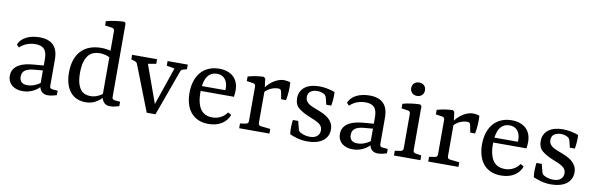

<svg xmlns="http://www.w3.org/2000/svg" viewBox="-47 -1061 4577 1478"><g transform="rotate(10 2242.0 -322.5)"><path d="M180 -42.9Q206.2 -42.9 233.1 -52.9Q260 -62.9 278.9 -78.5V-175.6L209.5 -169.5Q165.5 -165.8 142 -149.5Q118.5 -133.1 118.5 -99.6Q118.5 -72.7 133.6 -57.8Q148.7 -42.9 180 -42.9ZM348 6.2Q321.8 6.2 305.1 -7.1Q288.4 -20.4 281.8 -45.8Q258.9 -21.1 224.7 -6.4Q190.5 8.4 151.6 8.4Q126.9 8.4 105.5 1.8Q84 -4.7 68.5 -17.3Q53.1 -29.8 44.2 -48.5Q35.3 -67.3 35.3 -91.3Q35.3 -122.9 49.8 -144.4Q64.4 -165.8 87.5 -178.9Q110.5 -192 139.1 -198.5Q167.6 -205.1 195.3 -207.3L278.9 -214.2V-263.3Q278.9 -319.3 256.5 -342.2Q234.2 -365.1 188.4 -365.1Q153.8 -365.1 123.1 -353.6Q92.4 -342.2 66.2 -317.8L47.6 -336.4Q54.5 -357.1 70.2 -373.3Q85.8 -389.5 107.1 -400.4Q128.4 -411.3 154.9 -416.9Q181.5 -422.5 210.2 -422.5Q282.5 -422.5 318.9 -386Q355.3 -349.5 355.3 -274.2V-68.4Q355.3 -56.7 360.5 -51.5Q365.8 -46.2 376 -45.1L417.8 -41.5V-6.9Q408.7 -3.6 387.1 1.3Q365.5 6.2 348 6.2Z M671.3 -44.7Q698.5 -44.7 722.5 -53.8Q746.5 -62.9 765.1 -78.2V-364Q752 -371.6 731.1 -377.1Q710.2 -382.5 687.3 -382.5Q661.8 -382.5 639.1 -374Q616.4 -365.5 599.6 -345.5Q582.9 -325.5 573.1 -291.6Q563.3 -257.8 563.3 -207.6Q563.3 -160.4 572 -128.9Q580.7 -97.5 595.5 -78.7Q610.2 -60 629.8 -52.4Q649.5 -44.7 671.3 -44.7ZM835.6 6.2Q806.2 6.2 790.4 -9.1Q774.5 -24.4 768.7 -47.3Q747.6 -24 716.2 -7.8Q684.7 8.4 642.9 8.4Q609.8 8.4 579.8 -3.3Q549.8 -14.9 527.6 -39.5Q505.5 -64 492.4 -102.9Q479.3 -141.8 479.3 -195.6Q479.3 -253.5 494.7 -296.7Q510.2 -340 538 -368.4Q565.8 -396.7 605.1 -410.7Q644.4 -424.7 691.6 -424.7Q712 -424.7 730.9 -422.2Q749.8 -419.6 765.1 -416V-569.8Q765.1 -579.6 759.8 -585.1Q754.5 -590.5 745.5 -592L690.2 -599.6V-633.1Q705.8 -637.8 724 -641.5Q742.2 -645.1 760.9 -647.6Q779.6 -650.2 797.8 -651.8Q816 -653.5 831.6 -653.8L842.9 -642.2V-68.7Q842.9 -56 848.9 -51.1Q854.9 -46.2 864 -45.1L905.8 -41.5V-6.9Q893.5 -2.9 873.1 1.6Q852.7 6.2 835.6 6.2Z M1122.5 6.2 983.3 -350.5Q980.4 -358.2 975.1 -362.7Q969.8 -367.3 961.8 -369.8L934.5 -377.5V-413.5H1129.5V-377.5L1066.2 -366.5L1172.7 -70.2L1273.8 -366.2L1211.6 -377.5V-413.5H1369.5V-377.5L1342.2 -369.8Q1334.2 -367.6 1328.5 -363.3Q1322.9 -358.9 1320.4 -350.9L1190.9 6.2Z M1603.6 -383.3Q1564.4 -383.3 1538.5 -356.2Q1512.7 -329.1 1505.1 -269.8H1688Q1688.4 -273.8 1688.7 -278Q1689.1 -282.2 1689.1 -286.9Q1689.1 -329.5 1666.9 -356.4Q1644.7 -383.3 1603.6 -383.3ZM1765.5 -90.2Q1750.9 -46.2 1708.7 -18.7Q1666.5 8.7 1604 8.7Q1557.5 8.7 1522.7 -7.1Q1488 -22.9 1465.3 -50.9Q1442.5 -78.9 1431.3 -117.8Q1420 -156.7 1420 -202.5Q1420 -254.5 1433.8 -296Q1447.6 -337.5 1473.1 -366Q1498.5 -394.5 1534.5 -409.6Q1570.5 -424.7 1614.5 -424.7Q1648.4 -424.7 1676.4 -415.5Q1704.4 -406.2 1724.4 -388.4Q1744.4 -370.5 1755.5 -343.6Q1766.5 -316.7 1766.5 -281.5Q1766.5 -271.3 1765.5 -256.9Q1764.4 -242.5 1762.5 -231.3H1502.2Q1502.2 -228.7 1502.2 -225.8Q1502.2 -222.9 1502.2 -220Q1502.2 -170.9 1511.6 -137.3Q1521.1 -103.6 1537.5 -83.5Q1553.8 -63.3 1576.4 -54.5Q1598.9 -45.8 1625.1 -45.8Q1660.7 -45.8 1691.1 -61.8Q1721.5 -77.8 1739.3 -105.1Z M2080.4 -36V0H1844V-37.1L1888.7 -44Q1898.2 -45.5 1903.5 -51.1Q1908.7 -56.7 1908.7 -66.2V-335.6Q1908.7 -346.5 1904.2 -352.7Q1899.6 -358.9 1889.1 -360.4L1838.9 -367.6V-403.3Q1867.6 -412 1901.1 -417.1Q1934.5 -422.2 1962.9 -422.5L1975.3 -410.9L1983.6 -344.4Q1994.9 -360 2010.5 -374.5Q2026.2 -389.1 2044 -400.2Q2061.8 -411.3 2081.6 -418Q2101.5 -424.7 2121.1 -424.7Q2132.4 -424.7 2146.9 -422.2Q2161.5 -419.6 2170.5 -414.9Q2173.1 -384.4 2170.7 -345.8Q2168.4 -307.3 2161.8 -275.6H2123.6L2113.1 -332Q2110.5 -344 2104.9 -348.7Q2099.3 -353.5 2088.4 -353.5Q2062.9 -353.8 2036.2 -343.3Q2009.5 -332.7 1986.5 -309.8V-66.2Q1986.5 -56.4 1991.8 -50.7Q1997.1 -45.1 2006.9 -44Z M2238.9 -22.5Q2235.3 -51.6 2236 -80.5Q2236.7 -109.5 2240.4 -134.2H2281.8L2296 -79.3Q2298.9 -66.9 2302.5 -60.5Q2306.2 -54.2 2314.2 -49.1Q2323.6 -43.3 2343.5 -36.4Q2363.3 -29.5 2389.1 -29.5Q2427.3 -29.5 2447.1 -46.9Q2466.9 -64.4 2466.9 -93.1Q2466.9 -110.5 2459.5 -122.7Q2452 -134.9 2437.8 -144.7Q2423.6 -154.5 2402.5 -163.6Q2381.5 -172.7 2354.2 -183.6Q2305.5 -204 2274.2 -229.6Q2242.9 -255.3 2242.9 -305.1Q2242.9 -334.5 2254.2 -356.9Q2265.5 -379.3 2285.6 -394.4Q2305.8 -409.5 2334.2 -417.1Q2362.5 -424.7 2396.4 -424.7Q2428 -424.7 2462.4 -417.8Q2496.7 -410.9 2518.9 -401.1Q2520.4 -374.9 2518.5 -347.8Q2516.7 -320.7 2512 -294.5H2473.1L2460.7 -344Q2458.2 -354.2 2453.8 -361.1Q2449.5 -368 2440.4 -373.5Q2432.4 -378.2 2419.5 -382.2Q2406.5 -386.2 2389.1 -386.5Q2357.5 -386.9 2336.2 -372.4Q2314.9 -357.8 2314.9 -327.3Q2314.9 -308.7 2323.1 -296.2Q2331.3 -283.6 2344.7 -274.5Q2358.2 -265.5 2375.5 -258.5Q2392.7 -251.6 2410.9 -244.7Q2436 -235.3 2459.6 -224Q2483.3 -212.7 2501.3 -197.5Q2519.3 -182.2 2530.4 -161.5Q2541.5 -140.7 2541.5 -112.4Q2541.5 -83.3 2529.6 -60.5Q2517.8 -37.8 2496.5 -22.4Q2475.3 -6.9 2445.5 1.1Q2415.6 9.1 2380 9.1Q2336.7 9.1 2299.8 -1.1Q2262.9 -11.3 2238.9 -22.5Z M2760 -42.9Q2786.2 -42.9 2813.1 -52.9Q2840 -62.9 2858.9 -78.5V-175.6L2789.5 -169.5Q2745.5 -165.8 2722 -149.5Q2698.5 -133.1 2698.5 -99.6Q2698.5 -72.7 2713.6 -57.8Q2728.7 -42.9 2760 -42.9ZM2928 6.2Q2901.8 6.2 2885.1 -7.1Q2868.4 -20.4 2861.8 -45.8Q2838.9 -21.1 2804.7 -6.4Q2770.5 8.4 2731.6 8.4Q2706.9 8.4 2685.5 1.8Q2664 -4.7 2648.5 -17.3Q2633.1 -29.8 2624.2 -48.5Q2615.3 -67.3 2615.3 -91.3Q2615.3 -122.9 2629.8 -144.4Q2644.4 -165.8 2667.5 -178.9Q2690.5 -192 2719.1 -198.5Q2747.6 -205.1 2775.3 -207.3L2858.9 -214.2V-263.3Q2858.9 -319.3 2836.5 -342.2Q2814.2 -365.1 2768.4 -365.1Q2733.8 -365.1 2703.1 -353.6Q2672.4 -342.2 2646.2 -317.8L2627.6 -336.4Q2634.5 -357.1 2650.2 -373.3Q2665.8 -389.5 2687.1 -400.4Q2708.4 -411.3 2734.9 -416.9Q2761.5 -422.5 2790.2 -422.5Q2862.5 -422.5 2898.9 -386Q2935.3 -349.5 2935.3 -274.2V-68.4Q2935.3 -56.7 2940.5 -51.5Q2945.8 -46.2 2956 -45.1L2997.8 -41.5V-6.9Q2988.7 -3.6 2967.1 1.3Q2945.5 6.2 2928 6.2Z M3196.4 -410.9V-66.9Q3196.4 -57.1 3201.5 -51.3Q3206.5 -45.5 3216 -44L3260.7 -37.1V0H3053.8V-37.1L3098.5 -44Q3108 -45.5 3113.3 -51.3Q3118.5 -57.1 3118.5 -66.5V-337.5Q3118.5 -347.3 3113.6 -353.1Q3108.7 -358.9 3099.3 -360.4L3048.7 -367.6V-403.3Q3080 -412.7 3116.7 -417.3Q3153.5 -421.8 3184.7 -422.5ZM3202.2 -535.3Q3202.2 -512 3187.3 -497.3Q3172.4 -482.5 3148.4 -482.5Q3124.4 -482.5 3109.5 -497.3Q3094.5 -512 3094.5 -535.3Q3094.5 -558.2 3109.5 -572.7Q3124.4 -587.3 3148.4 -587.3Q3172.4 -587.3 3187.3 -572.7Q3202.2 -558.2 3202.2 -535.3Z M3558.2 -36V0H3321.8V-37.1L3366.5 -44Q3376 -45.5 3381.3 -51.1Q3386.5 -56.7 3386.5 -66.2V-335.6Q3386.5 -346.5 3382 -352.7Q3377.5 -358.9 3366.9 -360.4L3316.7 -367.6V-403.3Q3345.5 -412 3378.9 -417.1Q3412.4 -422.2 3440.7 -422.5L3453.1 -410.9L3461.5 -344.4Q3472.7 -360 3488.4 -374.5Q3504 -389.1 3521.8 -400.2Q3539.6 -411.3 3559.5 -418Q3579.3 -424.7 3598.9 -424.7Q3610.2 -424.7 3624.7 -422.2Q3639.3 -419.6 3648.4 -414.9Q3650.9 -384.4 3648.5 -345.8Q3646.2 -307.3 3639.6 -275.6H3601.5L3590.9 -332Q3588.4 -344 3582.7 -348.7Q3577.1 -353.5 3566.2 -353.5Q3540.7 -353.8 3514 -343.3Q3487.3 -332.7 3464.4 -309.8V-66.2Q3464.4 -56.4 3469.6 -50.7Q3474.9 -45.1 3484.7 -44Z M3890.2 -383.3Q3850.9 -383.3 3825.1 -356.2Q3799.3 -329.1 3791.6 -269.8H3974.5Q3974.9 -273.8 3975.3 -278Q3975.6 -282.2 3975.6 -286.9Q3975.6 -329.5 3953.5 -356.4Q3931.3 -383.3 3890.2 -383.3ZM4052 -90.2Q4037.5 -46.2 3995.3 -18.7Q3953.1 8.7 3890.5 8.7Q3844 8.7 3809.3 -7.1Q3774.5 -22.9 3751.8 -50.9Q3729.1 -78.9 3717.8 -117.8Q3706.5 -156.7 3706.5 -202.5Q3706.5 -254.5 3720.4 -296Q3734.2 -337.5 3759.6 -366Q3785.1 -394.5 3821.1 -409.6Q3857.1 -424.7 3901.1 -424.7Q3934.9 -424.7 3962.9 -415.5Q3990.9 -406.2 4010.9 -388.4Q4030.9 -370.5 4042 -343.6Q4053.1 -316.7 4053.1 -281.5Q4053.1 -271.3 4052 -256.9Q4050.9 -242.5 4049.1 -231.3H3788.7Q3788.7 -228.7 3788.7 -225.8Q3788.7 -222.9 3788.7 -220Q3788.7 -170.9 3798.2 -137.3Q3807.6 -103.6 3824 -83.5Q3840.4 -63.3 3862.9 -54.5Q3885.5 -45.8 3911.6 -45.8Q3947.3 -45.8 3977.6 -61.8Q4008 -77.8 4025.8 -105.1Z M4142.9 -22.5Q4139.3 -51.6 4140 -80.5Q4140.7 -109.5 4144.4 -134.2H4185.8L4200 -79.3Q4202.9 -66.9 4206.5 -60.5Q4210.2 -54.2 4218.2 -49.1Q4227.6 -43.3 4247.5 -36.4Q4267.3 -29.5 4293.1 -29.5Q4331.3 -29.5 4351.1 -46.9Q4370.9 -64.4 4370.9 -93.1Q4370.9 -110.5 4363.5 -122.7Q4356 -134.9 4341.8 -144.7Q4327.6 -154.5 4306.5 -163.6Q4285.5 -172.7 4258.2 -183.6Q4209.5 -204 4178.2 -229.6Q4146.9 -255.3 4146.9 -305.1Q4146.9 -334.5 4158.2 -356.9Q4169.5 -379.3 4189.6 -394.4Q4209.8 -409.5 4238.2 -417.1Q4266.5 -424.7 4300.4 -424.7Q4332 -424.7 4366.4 -417.8Q4400.7 -410.9 4422.9 -401.1Q4424.4 -374.9 4422.5 -347.8Q4420.7 -320.7 4416 -294.5H4377.1L4364.7 -344Q4362.2 -354.2 4357.8 -361.1Q4353.5 -368 4344.4 -373.5Q4336.4 -378.2 4323.5 -382.2Q4310.5 -386.2 4293.1 -386.5Q4261.5 -386.9 4240.2 -372.4Q4218.9 -357.8 4218.9 -327.3Q4218.9 -308.7 4227.1 -296.2Q4235.3 -283.6 4248.7 -274.5Q4262.2 -265.5 4279.5 -258.5Q4296.7 -251.6 4314.9 -244.7Q4340 -235.3 4363.6 -224Q4387.3 -212.7 4405.3 -197.5Q4423.3 -182.2 4434.4 -161.5Q4445.5 -140.7 4445.5 -112.4Q4445.5 -83.3 4433.6 -60.5Q4421.8 -37.8 4400.5 -22.4Q4379.3 -6.9 4349.5 1.1Q4319.6 9.1 4284 9.1Q4240.7 9.1 4203.8 -1.1Q4166.9 -11.3 4142.9 -22.5Z"/></g></svg>

Font: Rasa
Style: Regular
Weight: 400
Version: Version 1.000;PS 1.000;hotconv 1.0.88;makeotf.lib2.5.647800;